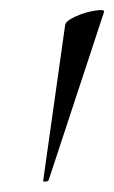

<svg xmlns="http://www.w3.org/2000/svg" viewBox="-20 -660 225 378"><path d="M185 -637 76 -306Q75 -303 70 -302.5Q65 -302 65 -304L108 -609Q108 -618 127.5 -627Q147 -636 166.5 -639Q186 -642 185 -637Z"/></svg>

Font: Cormorant Garamond
Style: Italic
Weight: 400
Italic angle: -10°
Designer: Christian Thalmann (Catharsis Fonts)
Foundry: Catharsis Fonts
Version: Version 4.000